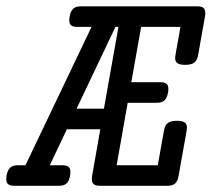

<svg xmlns="http://www.w3.org/2000/svg" viewBox="-50 -600 683 620"><path d="M612.8 -558.1Q612.8 -550.8 611.8 -546.4L589.8 -422.4Q586.9 -405.3 577.4 -397.9Q567.9 -390.6 547.9 -390.6Q530.8 -390.6 523.2 -395.8Q515.6 -400.9 515.6 -412.6Q515.6 -415.5 516.6 -422.4L532.7 -513.2H405.8L374 -334.5H467.8Q481.4 -334.5 487.5 -329.6Q493.7 -324.7 493.7 -313Q493.7 -305.7 492.7 -301.3Q489.3 -283.2 481 -275.6Q472.7 -268.1 456.1 -268.1H362.3L326.7 -66.4H459.5L479.5 -178.2Q482.4 -195.3 491.9 -202.6Q501.5 -210 521.5 -210Q538.6 -210 546.1 -204.8Q553.7 -199.7 553.7 -188Q553.7 -185.1 552.7 -178.2L526.9 -33.2Q523.9 -15.1 515.6 -7.6Q507.3 0 490.7 0H272.9Q259.3 0 252.9 -5.1Q246.6 -10.3 246.6 -22Q246.6 -25.4 247.6 -33.2L273.9 -182.6H166L110.8 -66.4H151.4Q165 -66.4 171.1 -61.5Q177.2 -56.6 177.2 -44.9Q177.2 -37.6 176.3 -33.2Q173.3 -15.1 165 -7.6Q156.7 0 140.1 0H-3.4Q-17.1 0 -23.4 -5.1Q-29.8 -10.3 -29.8 -22Q-29.8 -25.4 -28.8 -33.2Q-25.4 -51.3 -17.1 -58.8Q-8.8 -66.4 7.8 -66.4H32.2L245.6 -513.2H199.7Q186 -513.2 179.9 -518.1Q173.8 -522.9 173.8 -534.7Q173.8 -542 174.8 -546.4Q178.2 -564.5 186.5 -572Q194.8 -579.6 211.4 -579.6H586.9Q600.6 -579.6 606.7 -574.7Q612.8 -569.8 612.8 -558.1ZM322.8 -513.2 197.3 -249H285.6L332.5 -513.2Z"/></svg>

Font: Courier Prime
Style: Italic
Weight: 400
Italic angle: -10°
Designer: Alan Dague-Greene
Foundry: Quote-Unquote Apps
Version: Version 3.018